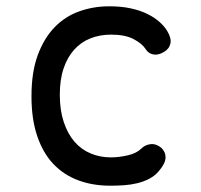

<svg xmlns="http://www.w3.org/2000/svg" viewBox="-20 -580 640 610"><path d="M80 -274Q80 -351 100 -405Q120 -459 153.5 -493.5Q187 -528 232 -544Q277 -560 327 -560Q365 -560 395 -553.5Q425 -547 447.5 -536Q470 -525 486 -511Q502 -497 511 -482Q525 -459 521.5 -442Q518 -425 501 -415Q483 -404 467 -407Q451 -410 442 -425Q431 -442 404 -456Q377 -470 333 -470Q297 -470 267 -458Q237 -446 215.5 -422Q194 -398 182 -362.5Q170 -327 170 -279Q170 -230 182.5 -192.5Q195 -155 216.5 -130Q238 -105 268 -92.5Q298 -80 332 -80Q358 -80 386 -86.5Q414 -93 429 -108Q441 -120 458.5 -122Q476 -124 493 -110Q499 -104 502.5 -96.5Q506 -89 506 -80Q506 -71 501 -60.5Q496 -50 486 -38Q473 -22 455 -12.5Q437 -3 416.5 2Q396 7 374 8.5Q352 10 330 10Q275 10 229 -7Q183 -24 150 -58.5Q117 -93 98.5 -147Q80 -201 80 -274Z"/></svg>

Font: Maple Mono NL
Style: Regular
Weight: 400
Monospace: yes
Designer: subframe7536
Version: Version 7.000